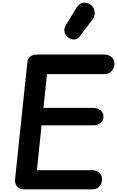

<svg xmlns="http://www.w3.org/2000/svg" viewBox="-20 -1410 872 1430"><path d="M163 0Q122 0 105.5 -22.2Q89 -44.5 92.5 -76.5L183.5 -944Q187 -976.5 207 -990.2Q227 -1004 263 -1004H753.5Q789.5 -1004 811 -985Q832.5 -966 832.5 -936.5Q832.5 -907 813.2 -882.5Q794 -858 758.5 -858H330L303.5 -606.5H671.5Q705.5 -606.5 728 -589.8Q750.5 -573 750.5 -542.5Q750.5 -515 730 -495.8Q709.5 -476.5 672.5 -476.5H289.5L255 -142.5H662.5Q699.5 -142.5 720 -123Q740.5 -103.5 740.5 -76Q740.5 -46 721.8 -23Q703 0 667.5 0ZM493 -1127Q470 -1141 461.8 -1167.2Q453.5 -1193.5 470 -1221L547 -1348.5Q571 -1388.5 603.8 -1390.2Q636.5 -1392 659.5 -1370.5Q683 -1349.5 685.2 -1319.5Q687.5 -1289.5 669 -1265L576.5 -1142.5Q558 -1118 536.2 -1116Q514.5 -1114 493 -1127Z"/></svg>

Font: Edu NSW ACT Hand Pre
Style: Regular
Weight: 400
Designer: Tina and Corey Anderson, Eben Sorkin, Mirko Velimirovic
Foundry: Sorkin Type Co.
Version: Version 2.000